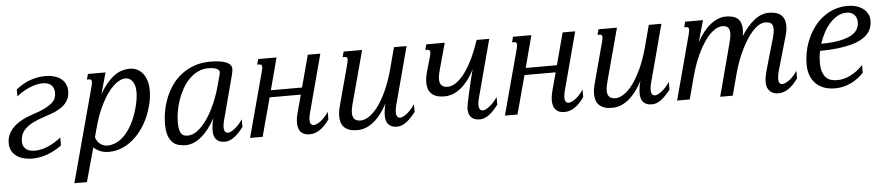

<svg xmlns="http://www.w3.org/2000/svg" viewBox="-44 -804 5940 1279"><g transform="rotate(-5 2925.5 -165.0)"><path d="M178.2 -283.7Q228 -299.8 258.5 -315.4Q289.1 -331.1 305.9 -346.7Q322.8 -362.3 328.6 -378.4Q334.5 -394.5 334.5 -412.6Q334.5 -430.7 328.9 -444.1Q323.2 -457.5 313 -466.1Q302.7 -474.6 289.1 -478.8Q275.4 -482.9 259.3 -482.9Q235.8 -482.9 212.6 -477.3Q189.5 -471.7 166.7 -461.9Q144 -452.1 122.8 -439Q101.6 -425.8 82.5 -410.6V-457.5Q133.3 -496.6 181.4 -512.9Q229.5 -529.3 276.4 -529.3Q314.5 -529.3 342 -520.5Q369.6 -511.7 387.7 -496.3Q405.8 -481 414.3 -460.2Q422.9 -439.5 422.9 -415Q422.9 -390.1 415.3 -370.8Q407.7 -351.6 394.8 -336.4Q381.8 -321.3 364.7 -309.6Q347.7 -297.9 328.4 -288.8Q309.1 -279.8 288.8 -272.7Q268.6 -265.6 249.5 -259.8Q201.7 -244.1 170.2 -227.5Q138.7 -210.9 119.9 -192.1Q101.1 -173.3 93.5 -152.1Q85.9 -130.9 85.9 -106.9Q85.9 -87.9 93.3 -75.2Q100.6 -62.5 112.1 -54.7Q123.5 -46.9 137.9 -43.5Q152.3 -40 166.5 -40Q189.9 -40 213.1 -45.7Q236.3 -51.3 259 -61.3Q281.7 -71.3 303 -84.5Q324.2 -97.7 343.3 -112.8V-60.5Q319.8 -42 294.2 -28.6Q268.6 -15.1 243.4 -6.3Q218.3 2.4 194.3 6.6Q170.4 10.7 149.9 10.7Q110.4 10.7 81.8 1.7Q53.2 -7.3 34.4 -23.2Q15.6 -39.1 6.6 -60.1Q-2.4 -81.1 -2.4 -104.5Q-2.4 -132.8 6.6 -155.5Q15.6 -178.2 30.5 -196.5Q45.4 -214.8 64.5 -228.8Q83.5 -242.7 103.5 -253.2Q123.5 -263.7 143.1 -271Q162.6 -278.3 178.2 -283.7Z M573.7 -95.7Q575.7 -85.9 581.5 -74.7Q587.4 -63.5 597.2 -54Q606.9 -44.4 620.8 -38.3Q634.8 -32.2 652.8 -32.2Q682.6 -32.2 712.9 -46.6Q743.2 -61 770.3 -90.1Q797.4 -119.1 820.6 -163.6Q843.8 -208 859.9 -268.1Q868.2 -299.3 871.8 -324.5Q875.5 -349.6 875.5 -369.6Q875.5 -398.9 868.9 -417.7Q862.3 -436.5 852.5 -447.5Q842.8 -458.5 831.5 -462.9Q820.3 -467.3 810.5 -467.3Q783.7 -467.3 753.4 -446.8Q723.1 -426.3 693.4 -386.5Q663.6 -346.7 636.5 -288.1Q609.4 -229.5 589.4 -153.3ZM681.2 -518.6 641.1 -374.5Q665 -418 690.2 -447.5Q715.3 -477.1 740.7 -495.4Q766.1 -513.7 791.7 -521.5Q817.4 -529.3 842.8 -529.3Q867.7 -529.3 889.9 -519.5Q912.1 -509.8 928.5 -490.2Q944.8 -470.7 954.6 -441.4Q964.4 -412.1 964.4 -373Q964.4 -350.1 960.9 -324Q957.5 -297.9 949.2 -268.1Q932.6 -206.5 903.6 -155.3Q874.5 -104 836.4 -67.1Q798.3 -30.3 753.2 -9.8Q708 10.7 659.2 10.7Q623.5 10.7 597.7 -1Q571.8 -12.7 556.6 -28.3L494.1 198.7H410.2L580.1 -433.6Q582.5 -443.8 584 -451.4Q585.4 -459 585.4 -464.4Q585.4 -474.6 580.8 -478.3Q576.2 -481.9 567.4 -481.9H553.7L563.5 -518.6Z M1131.8 -145Q1131.8 -119.1 1135.3 -101.1Q1138.7 -83 1145.8 -72Q1152.8 -61 1163.8 -56.2Q1174.8 -51.3 1190.4 -51.3Q1223.1 -51.3 1256.3 -76.4Q1289.6 -101.6 1319.6 -144.5Q1349.6 -187.5 1374.8 -244.1Q1399.9 -300.8 1417 -363.8L1436 -434.1Q1439.5 -445.8 1439.5 -455.6Q1439.5 -463.4 1433.3 -469.2Q1427.2 -475.1 1417 -479Q1406.7 -482.9 1393.6 -484.9Q1380.4 -486.8 1365.7 -486.8Q1327.1 -486.8 1294.9 -470.9Q1262.7 -455.1 1236.6 -428.5Q1210.4 -401.9 1190.9 -366.9Q1171.4 -332 1158.2 -294.2Q1145 -256.3 1138.4 -217.8Q1131.8 -179.2 1131.8 -145ZM1045.9 -139.6Q1045.9 -183.1 1054.4 -229Q1063 -274.9 1080.6 -318.1Q1098.1 -361.3 1125.5 -399.9Q1152.8 -438.5 1190.4 -467Q1228 -495.6 1276.1 -512.5Q1324.2 -529.3 1383.3 -529.3Q1449.7 -529.3 1487.3 -514.4Q1524.9 -499.5 1524.9 -467.8Q1524.9 -459.5 1523.2 -450.2Q1521.5 -440.9 1519 -430.7L1446.8 -157.2Q1444.8 -150.4 1442.4 -141.4Q1439.9 -132.3 1437.7 -122.8Q1435.5 -113.3 1434.1 -103.3Q1432.6 -93.3 1432.6 -84.5Q1432.6 -68.8 1438.7 -58.1Q1444.8 -47.4 1461.4 -47.4Q1467.8 -47.4 1478.8 -52.5Q1489.7 -57.6 1503.2 -67.9Q1516.6 -78.1 1530.8 -93.3Q1544.9 -108.4 1558.1 -128.4V-77.1Q1543.5 -58.1 1528.6 -42Q1513.7 -25.9 1498.3 -14.2Q1482.9 -2.4 1467 4.2Q1451.2 10.7 1434.6 10.7Q1412.6 10.7 1397.7 4.4Q1382.8 -2 1374 -12.7Q1365.2 -23.4 1361.6 -38.1Q1357.9 -52.7 1357.9 -68.8Q1357.9 -89.8 1361.3 -111.6Q1364.7 -133.3 1370.6 -152.8Q1349.6 -114.7 1326.4 -84.5Q1303.2 -54.2 1277.8 -33Q1252.4 -11.7 1225.6 -0.5Q1198.7 10.7 1170.9 10.7Q1146.5 10.7 1123.8 4.6Q1101.1 -1.5 1083.7 -18.3Q1066.4 -35.2 1056.2 -64.2Q1045.9 -93.3 1045.9 -139.6Z M2021.5 -157.2Q2019.5 -150.4 2017.1 -141.4Q2014.6 -132.3 2012.5 -122.8Q2010.3 -113.3 2008.8 -103.3Q2007.3 -93.3 2007.3 -84.5Q2007.3 -65.4 2014.4 -56.9Q2021.5 -48.3 2032.7 -48.3Q2043 -48.3 2056.2 -54.7Q2069.3 -61 2082.8 -71.8Q2096.2 -82.5 2109.4 -97.2Q2122.6 -111.8 2132.8 -128.4V-77.1Q2100.1 -31.7 2067.9 -10.5Q2035.6 10.7 2000.5 10.7Q1960.9 10.7 1941.7 -11Q1922.4 -32.7 1922.4 -72.8Q1922.4 -102.1 1932.6 -140.1L1964.4 -257.8H1755.9L1686.5 0H1602.5L1718.8 -433.6Q1721.2 -443.8 1722.7 -451.4Q1724.1 -459 1724.1 -464.4Q1724.1 -474.6 1719.5 -478.3Q1714.8 -481.9 1706.1 -481.9H1692.4L1702.1 -518.6H1824.7L1768.1 -304.2H1976.6L2033.7 -518.6H2117.7Z M2397 -518.6 2302.2 -165.5Q2292.5 -130.4 2292.5 -106.4Q2292.5 -78.6 2305.7 -64.9Q2318.8 -51.3 2348.1 -51.3Q2371.1 -51.3 2400.4 -69.3Q2429.7 -87.4 2460.2 -126.7Q2490.7 -166 2520 -228.3Q2549.3 -290.5 2572.8 -378.4L2609.9 -518.6H2694.3L2598.1 -157.2Q2596.2 -150.4 2593.8 -141.4Q2591.3 -132.3 2589.1 -122.8Q2586.9 -113.3 2585.4 -103.3Q2584 -93.3 2584 -84.5Q2584 -68.8 2590.1 -58.1Q2596.2 -47.4 2612.8 -47.4Q2619.1 -47.4 2630.1 -52.5Q2641.1 -57.6 2654.5 -67.9Q2668 -78.1 2682.1 -93.3Q2696.3 -108.4 2709.5 -128.4V-77.1Q2694.8 -58.1 2679.9 -42Q2665 -25.9 2649.7 -14.2Q2634.3 -2.4 2618.4 4.2Q2602.5 10.7 2585.9 10.7Q2564 10.7 2549.1 4.4Q2534.2 -2 2525.4 -12.7Q2516.6 -23.4 2512.9 -38.1Q2509.3 -52.7 2509.3 -68.8Q2509.3 -89.8 2512.7 -111.6Q2516.1 -133.3 2522 -152.8Q2498.5 -107.9 2473.6 -76.9Q2448.7 -45.9 2422.9 -26.4Q2397 -6.8 2370.8 2Q2344.7 10.7 2318.8 10.7Q2289.1 10.7 2267.8 3.7Q2246.6 -3.4 2232.9 -16.6Q2219.2 -29.8 2212.9 -48.6Q2206.5 -67.4 2206.5 -90.8Q2206.5 -124 2217.3 -162.6L2290 -433.6Q2292.5 -443.8 2293.9 -451.4Q2295.4 -459 2295.4 -464.4Q2295.4 -474.6 2290.8 -478.3Q2286.1 -481.9 2277.3 -481.9H2263.7L2273.4 -518.6Z M2949.7 -518.6 2899.9 -338.9Q2890.1 -303.7 2890.1 -279.8Q2890.1 -252 2903.3 -238.3Q2916.5 -224.6 2945.8 -224.6Q2968.8 -224.6 2995.8 -241.2Q3022.9 -257.8 3051.5 -293.5Q3080.1 -329.1 3108.4 -384.8Q3136.7 -440.4 3162.6 -518.6H3247.1L3150.9 -157.2Q3148.9 -150.4 3146.5 -141.4Q3144 -132.3 3141.8 -122.8Q3139.6 -113.3 3138.2 -103.3Q3136.7 -93.3 3136.7 -84.5Q3136.7 -68.8 3142.8 -58.1Q3148.9 -47.4 3165.5 -47.4Q3171.9 -47.4 3182.9 -52.5Q3193.8 -57.6 3207.3 -67.9Q3220.7 -78.1 3234.9 -93.3Q3249 -108.4 3262.2 -128.4V-77.1Q3247.6 -58.1 3232.7 -42Q3217.8 -25.9 3202.4 -14.2Q3187 -2.4 3171.1 4.2Q3155.3 10.7 3138.7 10.7Q3116.7 10.7 3101.8 4.4Q3086.9 -2 3078.1 -12.7Q3069.3 -23.4 3065.7 -38.1Q3062 -52.7 3062 -68.8Q3062 -75.7 3065.7 -95.7Q3069.3 -115.7 3075.2 -142.1Q3081.1 -168.5 3087.9 -198.2Q3094.7 -228 3101.1 -254.2Q3107.4 -280.3 3112.5 -300Q3117.7 -319.8 3119.6 -326.2Q3096.2 -281.2 3071.3 -250.2Q3046.4 -219.2 3020.5 -199.7Q2994.6 -180.2 2968.5 -171.4Q2942.4 -162.6 2916.5 -162.6Q2886.7 -162.6 2865.5 -169.7Q2844.2 -176.8 2830.6 -189.9Q2816.9 -203.1 2810.3 -221.9Q2803.7 -240.7 2803.7 -264.2Q2803.7 -295.4 2814.9 -335.9L2842.8 -433.6Q2845.7 -443.8 2846.9 -451.4Q2848.1 -459 2848.1 -464.4Q2848.1 -474.6 2843.5 -478.3Q2838.9 -481.9 2830.1 -481.9H2816.4L2826.2 -518.6Z M3725.6 -157.2Q3723.6 -150.4 3721.2 -141.4Q3718.8 -132.3 3716.6 -122.8Q3714.4 -113.3 3712.9 -103.3Q3711.4 -93.3 3711.4 -84.5Q3711.4 -65.4 3718.5 -56.9Q3725.6 -48.3 3736.8 -48.3Q3747.1 -48.3 3760.3 -54.7Q3773.4 -61 3786.9 -71.8Q3800.3 -82.5 3813.5 -97.2Q3826.7 -111.8 3836.9 -128.4V-77.1Q3804.2 -31.7 3772 -10.5Q3739.7 10.7 3704.6 10.7Q3665 10.7 3645.8 -11Q3626.5 -32.7 3626.5 -72.8Q3626.5 -102.1 3636.7 -140.1L3668.5 -257.8H3460L3390.6 0H3306.6L3422.9 -433.6Q3425.3 -443.8 3426.8 -451.4Q3428.2 -459 3428.2 -464.4Q3428.2 -474.6 3423.6 -478.3Q3418.9 -481.9 3410.2 -481.9H3396.5L3406.2 -518.6H3528.8L3472.2 -304.2H3680.7L3737.8 -518.6H3821.8Z M4101.1 -518.6 4006.3 -165.5Q3996.6 -130.4 3996.6 -106.4Q3996.6 -78.6 4009.8 -64.9Q4022.9 -51.3 4052.2 -51.3Q4075.2 -51.3 4104.5 -69.3Q4133.8 -87.4 4164.3 -126.7Q4194.8 -166 4224.1 -228.3Q4253.4 -290.5 4276.9 -378.4L4314 -518.6H4398.4L4302.2 -157.2Q4300.3 -150.4 4297.9 -141.4Q4295.4 -132.3 4293.2 -122.8Q4291 -113.3 4289.6 -103.3Q4288.1 -93.3 4288.1 -84.5Q4288.1 -68.8 4294.2 -58.1Q4300.3 -47.4 4316.9 -47.4Q4323.2 -47.4 4334.2 -52.5Q4345.2 -57.6 4358.6 -67.9Q4372.1 -78.1 4386.2 -93.3Q4400.4 -108.4 4413.6 -128.4V-77.1Q4398.9 -58.1 4384 -42Q4369.1 -25.9 4353.8 -14.2Q4338.4 -2.4 4322.5 4.2Q4306.6 10.7 4290 10.7Q4268.1 10.7 4253.2 4.4Q4238.3 -2 4229.5 -12.7Q4220.7 -23.4 4217 -38.1Q4213.4 -52.7 4213.4 -68.8Q4213.4 -89.8 4216.8 -111.6Q4220.2 -133.3 4226.1 -152.8Q4202.6 -107.9 4177.7 -76.9Q4152.8 -45.9 4127 -26.4Q4101.1 -6.8 4075 2Q4048.8 10.7 4022.9 10.7Q3993.2 10.7 3971.9 3.7Q3950.7 -3.4 3937 -16.6Q3923.3 -29.8 3917 -48.6Q3910.6 -67.4 3910.6 -90.8Q3910.6 -124 3921.4 -162.6L3994.1 -433.6Q3996.6 -443.8 3998 -451.4Q3999.5 -459 3999.5 -464.4Q3999.5 -474.6 3994.9 -478.3Q3990.2 -481.9 3981.4 -481.9H3967.8L3977.5 -518.6Z M4573.7 -433.6Q4576.2 -443.8 4577.6 -451.4Q4579.1 -459 4579.1 -464.4Q4579.1 -474.6 4574.5 -478.3Q4569.8 -481.9 4561 -481.9H4547.4L4557.1 -518.6H4676.3L4635.7 -374.5Q4656.2 -412.6 4679.7 -441.7Q4703.1 -470.7 4728 -490Q4752.9 -509.3 4778.6 -519.3Q4804.2 -529.3 4828.6 -529.3Q4885.3 -529.3 4910.4 -505.1Q4935.5 -481 4935.5 -434.6Q4935.5 -413.6 4931.2 -389.6Q4972.7 -455.6 5019.5 -492.4Q5066.4 -529.3 5116.7 -529.3Q5226.1 -529.3 5226.1 -432.6Q5226.1 -418.5 5223.9 -402.6Q5221.7 -386.7 5216.3 -368.7L5155.3 -157.2Q5153.3 -150.4 5150.9 -141.6Q5148.4 -132.8 5146.2 -123Q5144 -113.3 5142.6 -103.3Q5141.1 -93.3 5141.1 -84.5Q5141.1 -65.4 5147.9 -56.9Q5154.8 -48.3 5166 -48.3Q5176.3 -48.3 5189.5 -54.7Q5202.6 -61 5216.3 -71.8Q5230 -82.5 5243.2 -97.2Q5256.3 -111.8 5266.6 -128.4V-77.1Q5233.9 -31.7 5201.7 -10.5Q5169.4 10.7 5134.3 10.7Q5117.7 10.7 5103.3 5.6Q5088.9 0.5 5078.4 -9.5Q5067.9 -19.5 5062 -34.4Q5056.2 -49.3 5056.2 -68.8Q5056.2 -89.8 5060.1 -109.9Q5064 -129.9 5069.3 -149.4L5130.9 -362.8Q5140.1 -396.5 5140.1 -419.4Q5140.1 -445.3 5127.4 -456.3Q5114.7 -467.3 5087.4 -467.3Q5066.9 -467.3 5045.7 -454.8Q5024.4 -442.4 5003.7 -420.2Q4982.9 -397.9 4963.4 -367.2Q4943.8 -336.4 4926 -300Q4908.2 -263.7 4893.3 -223.1Q4878.4 -182.6 4867.2 -140.1L4830.1 0H4746.1L4839.4 -353Q4844.7 -372.6 4847.4 -388.7Q4850.1 -404.8 4850.1 -417.5Q4850.1 -442.4 4838.4 -454.8Q4826.7 -467.3 4799.3 -467.3Q4776.4 -467.3 4747.8 -448.7Q4719.2 -430.2 4689.7 -390.6Q4660.2 -351.1 4631.3 -289.1Q4602.5 -227.1 4579.6 -140.1L4542.5 0H4458Z M5338.4 -161.1Q5338.4 -208 5347.9 -253.4Q5357.4 -298.8 5376 -339.6Q5394.5 -380.4 5421.1 -415.3Q5447.8 -450.2 5481.7 -475.3Q5515.6 -500.5 5556.6 -514.9Q5597.7 -529.3 5644.5 -529.3Q5673.8 -529.3 5700 -521.7Q5726.1 -514.2 5745.6 -499.8Q5765.1 -485.4 5776.6 -464.6Q5788.1 -443.8 5788.1 -417.5Q5788.1 -394 5780.8 -372.3Q5773.4 -350.6 5757.1 -331.8Q5740.7 -313 5713.9 -297.4Q5687 -281.7 5647.7 -270.8Q5608.4 -259.8 5555.7 -253.4Q5502.9 -247.1 5435.1 -246.6Q5427.2 -208 5427.2 -170.4Q5427.2 -130.9 5436 -106Q5444.8 -81.1 5459.5 -66.9Q5474.1 -52.7 5493.7 -47.6Q5513.2 -42.5 5535.2 -42.5Q5554.7 -42.5 5576.4 -47.9Q5598.1 -53.2 5620.4 -64Q5642.6 -74.7 5664.3 -90.8Q5686 -106.9 5706.1 -128.4V-77.1Q5689 -58.6 5668 -42.5Q5647 -26.4 5622.8 -14.6Q5598.6 -2.9 5571.5 3.9Q5544.4 10.7 5515.1 10.7Q5469.7 10.7 5436.5 -2.7Q5403.3 -16.1 5381.6 -39.6Q5359.9 -63 5349.1 -94.2Q5338.4 -125.5 5338.4 -161.1ZM5702.6 -415.5Q5702.6 -428.7 5698.7 -441.2Q5694.8 -453.6 5686.3 -463.4Q5677.7 -473.1 5664.6 -479Q5651.4 -484.9 5632.8 -484.9Q5600.6 -484.9 5572.3 -469Q5543.9 -453.1 5520 -426.5Q5496.1 -399.9 5477.8 -365.2Q5459.5 -330.6 5447.3 -293Q5519 -293.5 5567.9 -303Q5616.7 -312.5 5646.7 -328.6Q5676.8 -344.7 5689.7 -366.9Q5702.6 -389.2 5702.6 -415.5Z"/></g></svg>

Font: Arian AMU Serif
Style: Italic
Weight: 400
Italic angle: -15°
Designer: Ruben Hakobyan (Tarumian)
Foundry: Ruben Hakobyan (Tarumian)
Version: Version 1.002